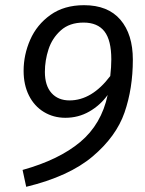

<svg xmlns="http://www.w3.org/2000/svg" viewBox="-20 -698 557 740"><path d="M492 -468Q492 -357 460 -264.5Q428 -172 337 -95Q246 -18 81 22L67 -43Q207 -82 289 -150.5Q371 -219 395 -332Q366 -292 324 -268Q282 -244 232 -244Q186 -244 149 -266.5Q112 -289 91.5 -330Q71 -371 71 -425Q71 -487 96.5 -545Q122 -603 174.5 -640.5Q227 -678 304 -678Q396 -678 444 -622Q492 -566 492 -468ZM405 -405Q409 -440 409 -469Q409 -543 382.5 -577Q356 -611 302 -611Q248 -611 214.5 -581Q181 -551 167 -508Q153 -465 153 -421Q153 -368 178.5 -339.5Q204 -311 248 -311Q334 -311 405 -405Z"/></svg>

Font: FiraGO Book
Style: Italic
Weight: 350
Italic angle: -8°
Designer: bBox Type GmbH
Foundry: bBox Type GmbH
Version: Version 1.001